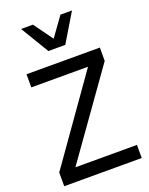

<svg xmlns="http://www.w3.org/2000/svg" viewBox="-180 -1091 919 1182"><g transform="rotate(-20 279.5 -500.0)"><path d="M368.7 -1000.5 278.8 -875.5 188.5 -1000.5H110.8L222.2 -815.4H333L444.3 -1000.5ZM537.1 -85.9H133.8L527.3 -639.6V-727.1H46.9V-641.1H418.5L29.3 -89.8V0H537.1Z"/></g></svg>

Font: SG Kara
Style: Regular
Weight: 400
Designer: Damoon Khanjanzadeh
Version: Version 1.000